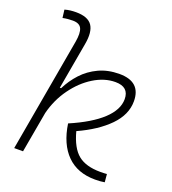

<svg xmlns="http://www.w3.org/2000/svg" viewBox="-137 -846 859 958"><g transform="rotate(20 293.0 -367.0)"><path d="M476.6 9.8Q382.8 9.8 326.7 -46.4Q270.5 -102.5 254.9 -207.5Q365.2 -254.9 422.1 -308.1Q479 -361.3 479 -417.5Q479 -482.4 407.2 -482.4Q349.1 -482.4 292.5 -447.5Q235.8 -412.6 192.4 -352.5Q148.9 -292.5 129.9 -217.3L91.3 0H44.4L150.9 -604Q159.2 -651.9 148.7 -674.8Q138.2 -697.8 102.1 -697.8Q88.9 -697.8 75.4 -696.5Q62 -695.3 48.8 -692.4L43.5 -734.9Q58.1 -739.3 73 -741Q87.9 -742.7 103 -742.7Q166.5 -742.7 189 -709.5Q211.4 -676.3 199.2 -608.9L155.3 -360.8H162.1Q184.6 -406.2 219.5 -444.1Q254.4 -481.9 302.7 -504.6Q351.1 -527.3 412.1 -527.3Q525.9 -527.3 525.9 -423.3Q525.9 -352.1 466.8 -291.7Q407.7 -231.4 306.6 -185.5Q328.6 -102.5 370.4 -68.8Q412.1 -35.2 488.3 -35.2Q501 -35.2 508.3 -35.6Q515.6 -36.1 523.4 -36.6L527.3 5.9Q516.1 7.8 504.2 8.8Q492.2 9.8 476.6 9.8Z"/></g></svg>

Font: Cascadia Code NF ExtraLight
Style: Italic
Weight: 200
Italic angle: -10°
Monospace: yes
Designer: Aaron Bell
Foundry: Saja Typeworks
Version: Version 2404.023; ttfautohint (v1.8.4)